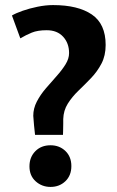

<svg xmlns="http://www.w3.org/2000/svg" viewBox="-20 -725 461 756"><path d="M396 -548Q396 -631 341.5 -668Q287 -705 189 -705Q160 -705 128 -698.5Q96 -692 69 -682.5Q42 -673 27 -664L60 -574Q82 -587 105 -596.5Q128 -606 164 -606Q205 -606 228.5 -580.5Q252 -555 252 -516Q252 -494 238 -471.5Q224 -449 203 -425.5Q182 -402 160.5 -377Q139 -352 125 -325Q111 -298 111 -269Q112 -255 114 -231.5Q116 -208 118 -194H228Q228 -196 228.5 -210Q229 -224 229 -238.5Q229 -253 229 -256Q230 -290 247 -317Q264 -344 289 -368Q314 -392 338.5 -417.5Q363 -443 379.5 -474.5Q396 -506 396 -548ZM261 -71Q261 -108 237.5 -130.5Q214 -153 179 -153Q142 -153 119 -129.5Q96 -106 96 -70Q96 -33 120.5 -11Q145 11 179 11Q214 11 237.5 -11.5Q261 -34 261 -71Z"/></svg>

Font: Repo Bold
Style: Bold
Weight: 700
Designer: Stefan Peev
Foundry: Context Ltd
Version: Version 1.502